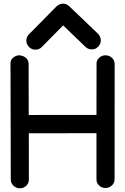

<svg xmlns="http://www.w3.org/2000/svg" viewBox="-20 -1009 675 1035"><path d="M36.6 -668.5Q36.6 -687.5 52.2 -699.2Q67.9 -710.9 82.5 -710.9Q103 -710.4 118.7 -697.8Q134.3 -685.1 134.3 -663.6L134.8 -389.2L500 -389.6L500.5 -663.6Q499 -683.1 513.9 -697Q528.8 -710.9 548.8 -710.9Q568.8 -710.9 583.5 -697.3Q598.1 -683.6 598.1 -663.6L597.7 -43Q597.7 -23.4 583.3 -9.5Q568.8 4.4 548.8 4.4Q528.8 4.4 514.4 -9Q500 -22.5 500 -42V-291L135.3 -290.5L135.7 -41.5Q135.7 -21.5 121.6 -7.8Q107.4 5.9 86.9 5.9Q66.9 5.9 52.5 -8.1Q38.1 -22 38.1 -41.5Q37.6 -196.8 37.4 -352.3Q37.1 -507.8 36.6 -663.1ZM284.7 -974.6Q290.5 -980.5 300.5 -984.9Q310.5 -989.3 319.3 -989.3Q338.4 -989.3 353 -975.6L507.8 -827.6Q514.6 -821.8 519 -811Q523.4 -800.3 523.4 -791.5Q523.4 -771.5 509 -757.1Q494.6 -742.7 474.6 -742.7Q454.6 -742.7 440.4 -756.8L320.3 -872.1L206.1 -756.3Q191.9 -741.2 170.9 -741.2Q150.9 -741.2 136.5 -755.6Q122.1 -770 122.1 -790Q122.1 -810.1 136.7 -824.7Z"/></svg>

Font: Manjari
Style: Bold
Weight: 700
Designer: Santhosh Thottingal <santhosh.thottingal@gmail.com>
Version: Version 2.000